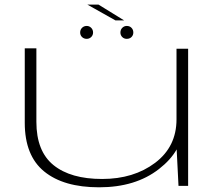

<svg xmlns="http://www.w3.org/2000/svg" viewBox="-20 -792 944 818"><path d="M740.5 0H781.5V-584.5H732V-168.5ZM135 -586H85.5V-269Q85.5 -129 168.2 -61.5Q251 6 402 6Q557.5 6 657.2 -71.8Q757 -149.5 757 -247L732 -283.5Q732 -167 640.8 -98.2Q549.5 -29.5 415 -29.5Q281 -29.5 208 -88.5Q135 -147.5 135 -273ZM349.5 -626.5Q360.5 -626.5 368.5 -634.2Q376.5 -642 376.5 -653.5Q376.5 -665.5 368.5 -673.5Q360.5 -681.5 349.5 -681.5Q337.5 -681.5 329.5 -673.5Q321.5 -665.5 321.5 -653.5Q321.5 -642 329.5 -634.2Q337.5 -626.5 349.5 -626.5ZM520 -626.5Q532.5 -626.5 540.2 -634.2Q548 -642 548 -653.5Q548 -665.5 540.2 -673.5Q532.5 -681.5 520 -681.5Q509 -681.5 501 -673.5Q493 -665.5 493 -653.5Q493 -642 500.8 -634.2Q508.5 -626.5 520 -626.5ZM472 -705H509L399.5 -772.5H352Z"/></svg>

Font: Anybody ExtraExpanded ExtraLight
Style: Regular
Weight: 250
Width: 8
Version: Version 1.113;gftools[0.9.25]